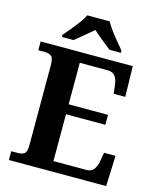

<svg xmlns="http://www.w3.org/2000/svg" viewBox="-134 -1024 921 1117"><g transform="rotate(15 326.5 -465.5)"><path d="M28 0V-53H70Q91 -53 106 -63Q121 -73 121 -113V-596Q121 -639 106.5 -650Q92 -661 70 -661H28V-714H583L587 -530H517L512 -577Q508 -614 493.5 -633.5Q479 -653 448 -653H280V-403H517V-343H280V-61H480Q510 -61 524.5 -82.5Q539 -104 544 -137L552 -184H621L614 0ZM141 -784Q157 -803 178.5 -829Q200 -855 220.5 -882Q241 -909 251 -931H386Q397 -909 417 -882Q437 -855 459 -829Q481 -803 496 -784V-771H427Q413 -782 393 -798Q373 -814 353 -831Q333 -848 318 -861Q296 -841 263.5 -814.5Q231 -788 210 -771H141Z"/></g></svg>

Font: Noto Serif Test
Style: Regular
Weight: 400
Version: Version 1.000